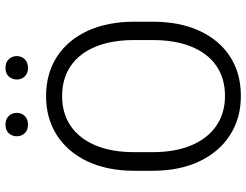

<svg xmlns="http://www.w3.org/2000/svg" viewBox="-122 -792 923 720"><g transform="rotate(-90 340.0 -431.5)"><path d="M619.1 -321.3Q619.1 -220.2 585 -145.8Q550.8 -71.3 488.3 -30.8Q425.8 9.8 340.8 9.8Q257.3 9.8 194.1 -30.8Q130.9 -71.3 95.5 -145.8Q60.1 -220.2 60.1 -321.3V-389.2Q60.1 -490.7 95.2 -565.2Q130.4 -639.6 193.4 -680.2Q256.3 -720.7 339.8 -720.7Q424.8 -720.7 487.5 -680.2Q550.3 -639.6 584.7 -565.2Q619.1 -490.7 619.1 -389.2ZM550.3 -390.1Q550.3 -474.6 525.4 -535.2Q500.5 -595.7 453.4 -628.2Q406.2 -660.6 339.8 -660.6Q274.9 -660.6 227.8 -628.2Q180.7 -595.7 155.3 -535.2Q129.9 -474.6 129.9 -390.1V-321.3Q129.9 -236.8 155.5 -176Q181.2 -115.2 228.5 -82.5Q275.9 -49.8 340.8 -49.8Q407.2 -49.8 454.1 -82.5Q501 -115.2 525.6 -176Q550.3 -236.8 550.3 -321.3ZM445.8 -788.6Q425.3 -788.6 413.8 -800.8Q402.3 -813 402.3 -830.6Q402.3 -848.1 413.8 -860.6Q425.3 -873 445.8 -873Q466.8 -873 478.5 -860.6Q490.2 -848.1 490.2 -830.6Q490.2 -813 478.5 -800.8Q466.8 -788.6 445.8 -788.6ZM233.4 -788.6Q212.4 -788.6 200.9 -800.8Q189.5 -813 189.5 -830.6Q189.5 -848.1 200.9 -860.6Q212.4 -873 233.4 -873Q253.9 -873 265.6 -860.6Q277.3 -848.1 277.3 -830.6Q277.3 -813 265.6 -800.8Q253.9 -788.6 233.4 -788.6Z"/></g></svg>

Font: Heebo Light
Style: Regular
Weight: 300
Designer: Oded Ezer
Foundry: Ezer Type House
Version: Version 3.100